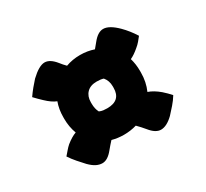

<svg xmlns="http://www.w3.org/2000/svg" viewBox="-101 -672 801 748"><g transform="rotate(-30 300.0 -298.0)"><path d="M125 -304Q125 -339 136 -369Q115 -377 90 -401Q83 -408 74.5 -416Q66 -424 59 -432Q70 -448 82 -462.5Q94 -477 105 -489Q143 -525 168 -525Q192 -525 216 -495Q226 -482 238 -470Q268 -481 302 -481Q335 -481 364 -471Q372 -481 383 -494Q407 -524 431 -524Q458 -524 494 -488Q506 -476 517.5 -461.5Q529 -447 539 -431Q532 -422 524 -412.5Q516 -403 506 -395Q484 -376 466 -368Q474 -341 474 -311V-303Q474 -261 458 -225Q482 -217 508 -195Q516 -188 524 -180Q532 -172 539 -164Q528 -146 514 -130Q500 -114 487 -100Q457 -71 431 -71Q407 -71 383 -101Q369 -118 353 -134Q326 -126 296 -126Q268 -126 243 -133Q236 -126 229.5 -118Q223 -110 216 -102Q192 -72 168 -72Q155 -72 141.5 -78.5Q128 -85 112 -101Q99 -115 85 -131Q71 -147 59 -165Q67 -174 75 -183.5Q83 -193 92 -201Q117 -221 137 -228Q125 -260 125 -296ZM247 -294Q247 -271 256 -254Q265 -250 273.5 -249Q282 -248 291 -248Q352 -248 352 -305V-312Q352 -337 337 -355Q325 -359 307 -359Q278 -359 262.5 -343Q247 -327 247 -301Z"/></g></svg>

Font: Recursive Sn Csl St Blk
Style: Regular
Weight: 900
Version: Version 1.079;hotconv 1.0.112;makeotfexe 2.5.65598; ttfautoh